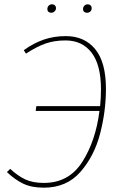

<svg xmlns="http://www.w3.org/2000/svg" viewBox="-20 -858 568 888"><path d="M470 -447Q470 -344 443 -240Q416 -136 352 -63Q288 10 183 10Q126 10 87.5 -8.5Q49 -27 12 -62L27 -77Q63 -44 97.5 -28Q132 -12 183 -12Q299 -12 361 -110Q423 -208 440 -345H145L148 -367H443Q447 -404 447 -445Q447 -558 403.5 -614.5Q360 -671 283 -671Q232 -671 191.5 -657Q151 -643 100 -610L90 -626Q136 -659 183 -675Q230 -691 284 -691Q371 -691 420.5 -630.5Q470 -570 470 -447ZM199 -816Q199 -825 205 -831.5Q211 -838 220 -838Q229 -838 234 -833Q239 -828 239 -820Q239 -812 232.5 -805.5Q226 -799 217 -799Q209 -799 204 -803.5Q199 -808 199 -816ZM364 -816Q364 -825 370 -831.5Q376 -838 386 -838Q394 -838 399 -833Q404 -828 404 -820Q404 -811 398 -805Q392 -799 382 -799Q374 -799 369 -803.5Q364 -808 364 -816Z"/></svg>

Font: FiraGO Thin
Style: Italic
Weight: 100
Italic angle: -8°
Designer: bBox Type GmbH
Foundry: bBox Type GmbH
Version: Version 1.001